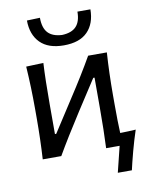

<svg xmlns="http://www.w3.org/2000/svg" viewBox="-95 -805 784 1011"><g transform="rotate(-10 297.5 -299.5)"><path d="M289.1 -571.8Q206.1 -571.8 163.1 -615.2Q120.1 -658.7 119.6 -734.4L189.5 -736.8Q189.5 -682.6 213.9 -656.2Q238.3 -629.9 289.1 -627.4Q340.8 -629.4 365.2 -655.8Q389.6 -682.1 389.6 -734.4H459Q458.5 -658.2 416 -615Q373.5 -571.8 289.1 -571.8ZM500.5 -65.9Q549.8 -66.9 584 -69.3Q566.4 -16.1 551.8 38.1Q534.2 104.5 526.9 138.2H451.7L485.8 0H413.6Q418 -92.8 418 -216.3V-376.5H411.1L305.7 -213.9Q226.6 -91.3 173.8 0H74.7Q81.1 -106.4 81.1 -219.2V-269Q81.1 -386.2 73.7 -496.1L166 -499.5Q161.1 -409.7 161.1 -277.8V-120.1H168L274.4 -284.7Q352.1 -403.3 404.8 -496.1H504.9Q497.6 -386.2 497.6 -269V-219.2Q497.6 -124 500.5 -65.9Z"/></g></svg>

Font: Commissioner Flair
Style: Regular
Weight: 400
Designer: Kostas Bartsokas
Foundry: Kostas Bartsokas
Version: Version 1.000